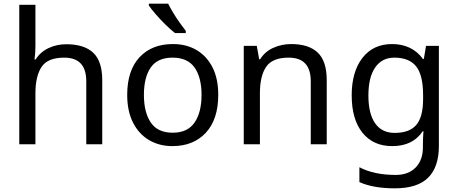

<svg xmlns="http://www.w3.org/2000/svg" viewBox="-20 -786 2496 1046"><path d="M173 -537Q173 -497 168 -462H174Q200 -503 244.5 -524Q289 -545 341 -545Q439 -545 488 -498.5Q537 -452 537 -349V0H450V-343Q450 -472 330 -472Q240 -472 206.5 -421.5Q173 -371 173 -277V0H85V-760H173Z M1169 -269Q1169 -136 1101.5 -63Q1034 10 919 10Q848 10 792.5 -22.5Q737 -55 705 -117.5Q673 -180 673 -269Q673 -402 740 -474Q807 -546 922 -546Q995 -546 1050.5 -513.5Q1106 -481 1137.5 -419.5Q1169 -358 1169 -269ZM764 -269Q764 -174 801.5 -118.5Q839 -63 921 -63Q1002 -63 1040 -118.5Q1078 -174 1078 -269Q1078 -364 1040 -418Q1002 -472 920 -472Q838 -472 801 -418Q764 -364 764 -269ZM896 -766Q907 -744 923.5 -716.5Q940 -689 958.5 -663Q977 -637 992 -618V-606H933Q910 -624 881 -652.5Q852 -681 827.5 -709.5Q803 -738 791 -756V-766Z M1566 -546Q1662 -546 1711 -499.5Q1760 -453 1760 -349V0H1673V-343Q1673 -472 1553 -472Q1464 -472 1430 -422Q1396 -372 1396 -278V0H1308V-536H1379L1392 -463H1397Q1423 -505 1469 -525.5Q1515 -546 1566 -546Z M2116 -546Q2169 -546 2211.5 -526Q2254 -506 2284 -465H2289L2301 -536H2371V9Q2371 124 2312.5 182Q2254 240 2131 240Q2013 240 1938 206V125Q2017 167 2136 167Q2205 167 2244.5 126.5Q2284 86 2284 16V-5Q2284 -17 2285 -39.5Q2286 -62 2287 -71H2283Q2229 10 2117 10Q2013 10 1954.5 -63Q1896 -136 1896 -267Q1896 -395 1954.5 -470.5Q2013 -546 2116 -546ZM2128 -472Q2061 -472 2024 -418.5Q1987 -365 1987 -266Q1987 -167 2023.5 -114.5Q2060 -62 2130 -62Q2211 -62 2248 -105.5Q2285 -149 2285 -246V-267Q2285 -377 2247 -424.5Q2209 -472 2128 -472Z"/></svg>

Font: Noto Sans Modi
Style: Regular
Weight: 400
Designer: Monotype Design Team
Foundry: Monotype Imaging Inc.
Version: Version 2.003; ttfautohint (v1.8.4.7-5d5b)